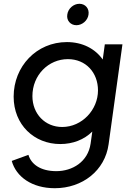

<svg xmlns="http://www.w3.org/2000/svg" viewBox="-20 -773 700 1013"><path d="M269 220C415 220 534 127 553 -12L626 -539H533L522 -459C482 -516 415 -551 333 -551C173 -551 52 -423 52 -263C52 -115 160 -13 298 -13C364 -13 424 -36 467 -79L458 -15C444 81 362 130 277 130C192 130 144 92 130 44L42 76C65 160 149 220 269 220ZM151 -266C151 -377 236 -461 338 -461C433 -461 497 -390 497 -296C497 -194 413 -103 308 -103C218 -103 151 -172 151 -266ZM335 -696C330 -665 352 -640 383 -640C414 -640 443 -665 447 -696C452 -728 430 -753 399 -753C368 -753 339 -728 335 -696Z"/></svg>

Font: Mluvka Medium
Style: Italic
Weight: 500
Italic angle: -8°
Designer: Modified by Jiří Krblich, Original typeface by Gumpita Rahayu
Foundry: Gumpita Rahayu & Jiří Krblich
Version: Version 2.000;Glyphs 3.1.1 (3134)